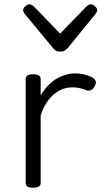

<svg xmlns="http://www.w3.org/2000/svg" viewBox="-20 -862 488 897"><path d="M134 15Q117 15 108.5 9.5Q100 4 100 -7V-493Q100 -504 108.5 -509.5Q117 -515 134 -515Q152 -515 161 -509.5Q170 -504 170 -493V-416Q185 -442 203.5 -461.5Q222 -481 243 -493.5Q264 -506 286 -512.5Q308 -519 330 -519Q356 -519 379.5 -512.5Q403 -506 416 -497Q425 -490 427.5 -481.5Q430 -473 421 -457Q415 -445 405.5 -441Q396 -437 384 -440Q372 -445 355.5 -449.5Q339 -454 319 -454Q296 -454 274.5 -446.5Q253 -439 233.5 -423Q214 -407 197.5 -382Q181 -357 170 -322V-7Q170 4 161 9.5Q152 15 134 15ZM405 -842Q413 -842 423.5 -833Q434 -824 434 -814Q434 -811 433 -808Q432 -805 428 -799L296 -637Q290 -631 283 -626Q276 -621 261 -621Q247 -621 240 -626Q233 -631 228 -637L94 -799Q91 -805 89.5 -808Q88 -811 88 -814Q88 -824 98.5 -833Q109 -842 118 -842Q123 -842 128 -839Q133 -836 138 -832L261 -705L384 -832Q389 -836 394 -839Q399 -842 405 -842Z"/></svg>

Font: Playwrite BR Light
Style: Regular
Weight: 300
Version: Version 1.003